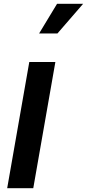

<svg xmlns="http://www.w3.org/2000/svg" viewBox="-20 -996 460 1016"><path d="M18 0 135 -668H273L156 0ZM187 -819 282 -976H420L284 -819Z"/></svg>

Font: Gantari
Style: Bold Italic
Weight: 700
Italic angle: -10°
Designer: Anugrah Pasau
Foundry: Lafontype
Version: Version 1.000; ttfautohint (v1.8.4.7-5d5b)